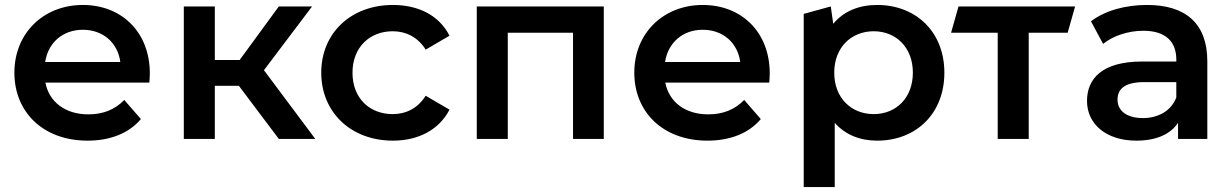

<svg xmlns="http://www.w3.org/2000/svg" viewBox="-20 -560 4958 774"><path d="M584 -264C584 -431 470 -540 314 -540C155 -540 38 -426 38 -267C38 -108 154 7 333 7C425 7 500 -23 548 -80L481 -157C443 -118 396 -99 336 -99C243 -99 178 -149 163 -227H582C583 -239 584 -254 584 -264ZM314 -440C396 -440 455 -387 465 -310H162C174 -388 233 -440 314 -440Z M943 -214 1104 0H1251L1044 -277L1238 -534H1104L946 -318H846V-534H721V0H846V-214Z M1564 7C1668 7 1751 -38 1792 -118L1696 -174C1664 -123 1616 -100 1563 -100C1471 -100 1401 -163 1401 -267C1401 -370 1471 -434 1563 -434C1616 -434 1664 -411 1696 -360L1792 -416C1751 -497 1668 -540 1564 -540C1395 -540 1275 -427 1275 -267C1275 -107 1395 7 1564 7Z M2414 -534H1902V0H2027V-428H2290V0H2414Z M3083 -264C3083 -431 2969 -540 2813 -540C2654 -540 2537 -426 2537 -267C2537 -108 2653 7 2832 7C2924 7 2999 -23 3047 -80L2980 -157C2942 -118 2895 -99 2835 -99C2742 -99 2677 -149 2662 -227H3081C3082 -239 3083 -254 3083 -264ZM2813 -440C2895 -440 2954 -387 2964 -310H2661C2673 -388 2732 -440 2813 -440Z M3516 -540C3443 -540 3381 -515 3339 -464L3329 -534L3220 -504V194H3345V-65C3388 -16 3448 7 3516 7C3672 7 3787 -101 3787 -267C3787 -432 3672 -540 3516 -540ZM3502 -100C3412 -100 3343 -165 3343 -267C3343 -369 3412 -434 3502 -434C3592 -434 3660 -369 3660 -267C3660 -165 3592 -100 3502 -100Z M4284 -428 4314 -534H3844L3814 -428H4002V0H4127V-428Z M4604 -540C4518 -540 4435 -518 4378 -474L4427 -383C4467 -416 4529 -436 4589 -436C4678 -436 4722 -393 4722 -320V-312H4584C4422 -312 4362 -242 4362 -153C4362 -60 4439 7 4561 7C4641 7 4699 -19 4729 -65V0H4847V-313C4847 -467 4758 -540 4604 -540ZM4587 -84C4523 -84 4485 -113 4485 -158C4485 -197 4508 -229 4593 -229H4722V-167C4701 -112 4648 -84 4587 -84Z"/></svg>

Font: Talent
Style: Bold
Weight: 600
Designer: Mike Powis
Version: Version 1.001;hotconv 1.0.109;makeotfexe 2.5.65596